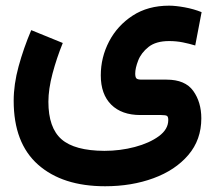

<svg xmlns="http://www.w3.org/2000/svg" viewBox="-20 -414 761 678"><path d="M201.7 -262.2Q180.2 -209.5 165.5 -154.3Q150.9 -99.1 150.9 -54.7Q150.9 37.1 197 77.6Q243.2 118.2 348.6 118.7Q404.3 118.7 456.1 105Q507.8 91.3 541 66.9Q574.2 42.5 574.2 9.8Q574.2 -1 570.1 -4.4Q565.9 -7.8 549.3 -7.8H475.6Q409.7 -7.8 372.8 -44.4Q335.9 -81.1 335.9 -147.9Q335.9 -211.4 365.2 -267.6Q394.5 -323.7 448.5 -358.9Q502.4 -394 577.1 -394Q599.6 -394 631.8 -388.2Q664.1 -382.3 691.9 -371.1L669.4 -253.4Q648.4 -259.8 625.5 -264.4Q602.5 -269 577.1 -269Q530.8 -269 504.6 -248.3Q478.5 -227.5 468 -200.4Q457.5 -173.3 457.5 -154.3Q457.5 -141.6 461.7 -137.2Q465.8 -132.8 480.5 -132.8H568.4Q633.8 -132.8 662.4 -93Q690.9 -53.2 690.9 3.9Q690.9 79.6 645 133.3Q599.1 187 522 215.3Q444.8 243.7 351.1 243.7Q200.7 243.7 114.5 167.5Q28.3 91.3 28.3 -58.1Q28.3 -116.2 45.7 -179.7Q63 -243.2 90.3 -307.6Z"/></svg>

Font: Vazir WOL
Style: Bold-WOL
Weight: 700
Designer: Saber Rastikerdar
Foundry: Saber Rastikerdar
Version: Version 30.0.0